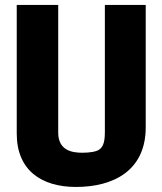

<svg xmlns="http://www.w3.org/2000/svg" viewBox="-20 -750 660 780"><path d="M288.5 9.5C440 9.5 572 -56 572 -233V-730H406V-212.5C406 -165.5 395.5 -152 384 -143C372.5 -134 346 -129.5 314 -129.5C272.5 -129.5 216.5 -139 216.5 -211V-730H48V-207C48 -57 150 9.5 288.5 9.5Z"/></svg>

Font: Monaspace Argon ExtraBold
Style: Bold
Weight: 800
Designer: Riley Cran & the Lettermatic Team
Foundry: Lettermatic
Version: Version 1.000 (Monaspace Argon)